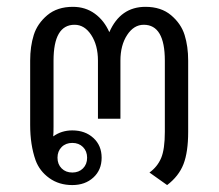

<svg xmlns="http://www.w3.org/2000/svg" viewBox="-20 -535 640 562"><path d="M222.9 -104.6Q210.8 -116.7 191.7 -116.7Q172.5 -116.7 160.4 -104.6Q148.3 -92.5 148.3 -73.3Q148.3 -54.2 160.4 -42.1Q172.5 -30 191.7 -30Q210.8 -30 222.9 -42.1Q235 -54.2 235 -73.3Q235 -92.5 222.9 -104.6ZM191.7 -153.3Q229.2 -153.3 253.3 -131.2Q277.5 -109.2 277.5 -73.3Q277.5 -37.5 253.3 -15.4Q229.2 6.7 191.7 6.7Q152.5 6.7 124.2 -13.8Q95.8 -34.2 84.2 -65.8Q68.3 -110.8 68.3 -169.2V-357.5Q68.3 -399.2 78.8 -432.5Q89.2 -465.8 118.3 -490.4Q147.5 -515 193.3 -515Q230 -515 257.5 -495Q285 -475 300 -440.8Q332.5 -515 405.8 -515Q451.7 -515 480.8 -490.4Q510 -465.8 520.4 -432.5Q530.8 -399.2 530.8 -357.5V-149.2Q530.8 -90 517.1 -54.6Q503.3 -19.2 469.2 6.7L417.5 -30Q440.8 -46.7 451.7 -72.5Q462.5 -98.3 462.5 -149.2V-357.5Q462.5 -462.5 400.8 -462.5Q371.7 -462.5 352.1 -432.5Q332.5 -402.5 332.5 -357.5V-187.5H266.7V-357.5Q266.7 -402.5 247.1 -432.5Q227.5 -462.5 198.3 -462.5Q136.7 -462.5 136.7 -357.5V-164.2Q136.7 -145 135.8 -135.8Q160 -153.3 191.7 -153.3Z"/></svg>

Font: Boon
Style: Regular
Weight: 400
Designer: Sungsit Sawaiwan
Foundry: FontUni
Version: Version 3.0